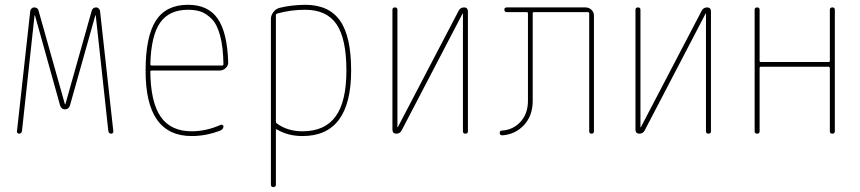

<svg xmlns="http://www.w3.org/2000/svg" viewBox="-20 -550 3540 790"><path d="M58.6 0Q54.7 0 51.8 -2.9Q48.8 -5.9 49.8 -9.8L104.5 -504.9Q105.5 -510.7 109.9 -515.1Q114.3 -519.5 120.1 -519.5Q135.7 -519.5 138.7 -505.9L247.1 -121.1H248H249L357.4 -505.9Q361.3 -519.5 376 -519.5Q381.8 -519.5 386.2 -515.1Q390.6 -510.7 391.6 -504.9L446.3 -9.8Q447.3 -5.9 444.3 -2.9Q441.4 0 437.5 0Q428.7 0 425.8 -9.8L374 -486.3L373 -487.3L372.1 -486.3L267.6 -115.2Q262.7 -100.6 248 -100.1Q233.4 -99.6 227.5 -115.2L124 -486.3L123 -487.3L122.1 -486.3L70.3 -9.8Q67.4 0 58.6 0Z M753.9 -509.8Q675.8 -509.8 638.7 -456.5Q601.6 -403.3 598.6 -286.1Q598.6 -280.3 604.5 -280.3H893.6Q898.4 -280.3 899.4 -285.2Q898.4 -356.4 885.7 -403.3Q873 -450.2 851.1 -472.2Q829.1 -494.1 806.6 -502Q784.2 -509.8 753.9 -509.8ZM768.6 9.8Q578.1 9.8 579.1 -259.8Q579.1 -399.4 621.1 -464.8Q663.1 -530.3 753.9 -530.3Q835.9 -530.3 875.5 -473.6Q915 -417 918.9 -294.9Q919.9 -281.2 909.2 -270.5Q898.4 -259.8 883.8 -259.8H604.5Q599.6 -259.8 598.6 -255.9Q599.6 -129.9 641.1 -69.8Q682.6 -9.8 768.6 -9.8Q828.1 -9.8 887.7 -36.1Q891.6 -38.1 895.5 -36.1Q899.4 -34.2 899.4 -30.3Q899.4 -19.5 888.7 -13.7Q829.1 9.8 768.6 9.8Z M1115.2 -488.3V-48.8Q1115.2 -44.9 1119.1 -42Q1163.1 -9.8 1224.6 -9.8Q1316.4 -9.8 1360.8 -70.8Q1405.3 -131.8 1405.3 -259.8Q1405.3 -390.6 1364.7 -450.2Q1324.2 -509.8 1235.4 -509.8Q1174.8 -509.8 1120.1 -494.1Q1115.2 -492.2 1115.2 -488.3ZM1094.7 210V-471.7Q1094.7 -487.3 1105 -500.5Q1115.2 -513.7 1129.9 -517.6Q1175.8 -529.3 1235.4 -530.3Q1333 -530.3 1378.9 -465.3Q1424.8 -400.4 1424.8 -259.8Q1424.8 9.8 1224.6 9.8Q1165 9.8 1119.1 -17.6Q1115.2 -19.5 1115.2 -15.6V209Q1115.2 219.7 1105 219.7Q1094.7 219.7 1094.7 210Z M1610.4 0Q1595.7 0 1594.7 -15.6V-509.8Q1594.7 -519.5 1605 -519.5Q1615.2 -519.5 1615.2 -509.8V-27.3Q1615.2 -26.4 1616.2 -26.4Q1617.2 -26.4 1617.2 -27.3L1867.2 -505.9Q1874 -519.5 1889.6 -519.5Q1904.3 -519.5 1905.3 -503.9V-9.8Q1905.3 0 1895 0Q1884.8 0 1884.8 -9.8V-493.2Q1884.8 -494.1 1883.8 -494.1Q1882.8 -494.1 1882.8 -493.2L1632.8 -13.7Q1626 0 1610.4 0Z M2046.9 6.8Q2036.1 6.8 2036.1 -2.9Q2036.1 -12.7 2044.9 -12.7Q2091.8 -15.6 2122.1 -49.3Q2152.3 -83 2152.3 -134.8V-495.1Q2152.3 -500 2147.5 -500H2065.4Q2055.7 -500 2055.2 -509.8Q2054.7 -519.5 2065.4 -519.5H2388.7Q2403.3 -519.5 2413.6 -509.8Q2423.8 -500 2423.8 -485.4V-9.8Q2423.8 0 2414.1 0Q2404.3 0 2404.3 -9.8V-495.1Q2404.3 -500 2399.4 -500H2176.8Q2171.9 -500 2171.9 -495.1V-134.8Q2171.9 -74.2 2136.2 -35.6Q2100.6 2.9 2046.9 6.8Z M2610.4 0Q2595.7 0 2594.7 -15.6V-509.8Q2594.7 -519.5 2605 -519.5Q2615.2 -519.5 2615.2 -509.8V-27.3Q2615.2 -26.4 2616.2 -26.4Q2617.2 -26.4 2617.2 -27.3L2867.2 -505.9Q2874 -519.5 2889.6 -519.5Q2904.3 -519.5 2905.3 -503.9V-9.8Q2905.3 0 2895 0Q2884.8 0 2884.8 -9.8V-493.2Q2884.8 -494.1 2883.8 -494.1Q2882.8 -494.1 2882.8 -493.2L2632.8 -13.7Q2626 0 2610.4 0Z M3085 -9.8V-509.8Q3085 -519.5 3095.2 -519.5Q3105.5 -519.5 3105.5 -509.8V-299.8Q3105.5 -294.9 3110.4 -294.9H3389.6Q3394.5 -294.9 3394.5 -299.8V-509.8Q3394.5 -519.5 3404.8 -519.5Q3415 -519.5 3415 -509.8V-9.8Q3415 0 3404.8 0Q3394.5 0 3394.5 -9.8V-269.5Q3394.5 -274.4 3389.6 -275.4H3110.4Q3105.5 -275.4 3105.5 -269.5V-9.8Q3105.5 0 3095.2 0Q3085 0 3085 -9.8Z"/></svg>

Font: Rounded-X Mgen+ 1mn thin
Style: Regular
Weight: 100
Designer: [Source Han Sans]
Ryoko NISHIZUKA  (kana & ideographs); Paul D. Hunt (Latin, Greek & Cyrillic); Wenlong ZHANG  (bopomofo
Version: Version 1.059.20150602